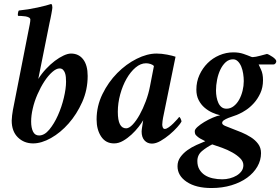

<svg xmlns="http://www.w3.org/2000/svg" viewBox="-20 -717 1413 968"><path d="M280 -372Q264 -372 243.5 -354Q223 -336 204 -307Q185 -278 169 -241.5Q153 -205 145 -169Q137 -135 137 -104Q137 -73 146.5 -53.5Q156 -34 177 -34Q204 -34 228.5 -63.5Q253 -93 272 -135.5Q291 -178 302 -224.5Q313 -271 313 -305Q313 -316 312 -328Q311 -340 307.5 -349.5Q304 -359 297.5 -365.5Q291 -372 280 -372ZM173 -319Q190 -346 212 -369.5Q234 -393 256.5 -410Q279 -427 300.5 -437Q322 -447 338 -447Q377 -447 399.5 -417.5Q422 -388 422 -334Q422 -264 394.5 -202.5Q367 -141 326 -94.5Q285 -48 237 -21Q189 6 147 6Q101 6 70 -24.5Q39 -55 39 -109Q39 -118 41 -135Q43 -152 45 -162L124 -564Q127 -578 130 -594Q133 -610 133 -618Q133 -625 125.5 -629Q118 -633 108 -634.5Q98 -636 87.5 -636.5Q77 -637 71 -637Q69 -640 70.5 -650.5Q72 -661 75 -664Q96 -666 121 -670Q146 -674 169 -679Q192 -684 211 -689Q230 -694 238 -697Q242 -695 243 -689Q244 -683 244 -678Q244 -675 242.5 -666.5Q241 -658 239 -646.5Q237 -635 234.5 -623.5Q232 -612 230 -603Z M716 -398Q689 -398 663.5 -376.5Q638 -355 618 -320Q598 -285 586 -241Q574 -197 574 -153Q574 -70 616 -70Q631 -70 649 -89Q667 -108 684 -138.5Q701 -169 715 -206.5Q729 -244 736 -281L756 -384Q750 -391 738.5 -394.5Q727 -398 716 -398ZM769 -447Q795 -447 823 -441.5Q851 -436 865 -431L802 -123Q801 -119 799.5 -107Q798 -95 798 -89Q798 -81 801 -74Q804 -67 811 -67Q819 -67 831 -75.5Q843 -84 854 -95Q865 -106 873.5 -115.5Q882 -125 883 -127Q887 -127 891 -118Q895 -109 895 -104Q890 -94 873.5 -75.5Q857 -57 835 -38.5Q813 -20 789.5 -6.5Q766 7 746 7Q723 7 708.5 -9Q694 -25 694 -54Q694 -58 695 -66Q696 -74 697.5 -82.5Q699 -91 700 -99Q701 -107 702 -111Q694 -97 678.5 -77Q663 -57 643 -38.5Q623 -20 600.5 -7Q578 6 555 6Q513 6 490 -28.5Q467 -63 467 -115Q467 -182 496.5 -242.5Q526 -303 571 -348.5Q616 -394 669 -420.5Q722 -447 769 -447Z M1155 -418Q1134 -418 1118 -403.5Q1102 -389 1091 -366Q1080 -343 1074.5 -315Q1069 -287 1069 -261Q1069 -244 1072 -227.5Q1075 -211 1081 -198Q1087 -185 1097 -177Q1107 -169 1122 -169Q1142 -169 1158.5 -182Q1175 -195 1186 -215Q1197 -235 1203 -259.5Q1209 -284 1209 -308Q1209 -326 1206 -345.5Q1203 -365 1196.5 -381Q1190 -397 1179.5 -407.5Q1169 -418 1155 -418ZM1101 187Q1120 187 1139 182Q1158 177 1173 168Q1188 159 1197.5 146Q1207 133 1207 116Q1207 97 1191 81Q1175 65 1151 51.5Q1127 38 1099.5 28Q1072 18 1050 11Q1022 25 998.5 44.5Q975 64 975 95Q975 120 985.5 137.5Q996 155 1013 166Q1030 177 1053 182Q1076 187 1101 187ZM1156 -453Q1185 -453 1207 -445.5Q1229 -438 1248 -430Q1250 -430 1251 -429.5Q1252 -429 1254 -429Q1260 -429 1270.5 -431Q1281 -433 1292 -436Q1303 -439 1312.5 -441.5Q1322 -444 1326 -445Q1331 -444 1339 -439.5Q1347 -435 1354.5 -430Q1362 -425 1367.5 -419Q1373 -413 1373 -408Q1373 -403 1369 -397.5Q1365 -392 1359 -392H1297H1284Q1286 -387 1296 -366Q1306 -345 1306 -313Q1306 -276 1292.5 -247Q1279 -218 1260 -197Q1241 -176 1220.5 -162.5Q1200 -149 1186 -143Q1174 -137 1159.5 -132.5Q1145 -128 1131.5 -122.5Q1118 -117 1109 -111Q1100 -105 1100 -97Q1100 -89 1114.5 -82.5Q1129 -76 1151 -68Q1173 -60 1198 -49.5Q1223 -39 1245 -25Q1267 -11 1281.5 8.5Q1296 28 1296 55Q1296 91 1277.5 123Q1259 155 1226 179Q1193 203 1147 217Q1101 231 1046 231Q968 231 921.5 200Q875 169 875 121Q875 95 889.5 75Q904 55 925 40Q946 25 970.5 14Q995 3 1015 -5Q1007 -9 1000 -13Q994 -16 988.5 -19Q983 -22 981 -24Q973 -30 967.5 -36Q962 -42 962 -56Q962 -65 976 -77.5Q990 -90 1010 -102Q1030 -114 1052 -123.5Q1074 -133 1090 -136Q1071 -140 1050 -149.5Q1029 -159 1011 -174.5Q993 -190 981.5 -212.5Q970 -235 970 -265Q970 -305 985.5 -339Q1001 -373 1026.5 -398.5Q1052 -424 1086 -438.5Q1120 -453 1156 -453Z"/></svg>

Font: Vermiglione SemiBold
Style: Italic
Weight: 600
Italic angle: -11°
Version: Version 1.000